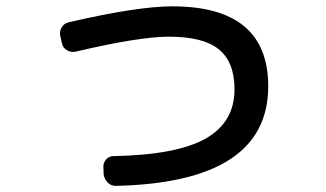

<svg xmlns="http://www.w3.org/2000/svg" viewBox="-20 -570 1040 612"><path d="M177.7 -430.7 171.9 -456.1Q168.9 -469.7 176.8 -482.9Q184.6 -496.1 199.2 -499Q418 -549.8 529.3 -549.8Q835 -549.8 835 -294.9Q835 11.7 348.6 22.5Q334 22.5 323.7 12.2Q313.5 2 310.5 -12.7L309.6 -36.1Q308.6 -50.8 317.9 -61.5Q327.1 -72.3 340.8 -72.3Q543.9 -76.2 635.7 -128.4Q727.5 -180.7 727.5 -285.2Q727.5 -372.1 677.7 -412.6Q627.9 -453.1 518.6 -453.1Q423.8 -453.1 220.7 -405.3Q207 -402.3 193.8 -409.7Q180.7 -417 177.7 -430.7Z"/></svg>

Font: Rounded-L Mgen+ 1m medium
Style: Regular
Weight: 500
Designer: [Source Han Sans]
Ryoko NISHIZUKA  (kana & ideographs); Paul D. Hunt (Latin, Greek & Cyrillic); Wenlong ZHANG  (bopomofo
Version: Version 1.059.20150602